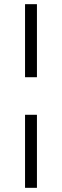

<svg xmlns="http://www.w3.org/2000/svg" viewBox="-20 -720 297 920"><path d="M100 -350V-700H157V-350ZM100 180V-170H157V180Z"/></svg>

Font: Cinzel Decorative
Style: Bold
Weight: 700
Version: Version 1.002;PS 001.002;hotconv 1.0.56;makeotf.lib2.0.21325